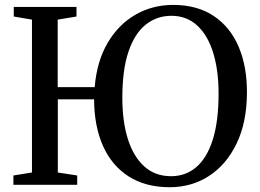

<svg xmlns="http://www.w3.org/2000/svg" viewBox="-20 -772 1084 802"><path d="M688.5 10Q588 10 517.5 -35Q447 -80 410.2 -162.5Q373.5 -245 373 -357H221.5V-51.5L302.5 -39V0H36V-39L113.5 -51.5V-690L37.5 -703V-743H299.5V-703L221 -690V-408H375.5Q384.5 -516.5 430 -593.5Q475.5 -670.5 546.5 -711Q617.5 -751.5 703 -751.5Q804 -751.5 873.2 -705Q942.5 -658.5 977.5 -575.2Q1012.5 -492 1011.5 -381.5Q1010.5 -259.5 968 -171.8Q925.5 -84 853 -37Q780.5 10 688.5 10ZM694.5 -36Q755.5 -36 800 -74Q844.5 -112 868.8 -188.8Q893 -265.5 893 -381.5Q893 -478.5 870.5 -551.5Q848 -624.5 804 -665.2Q760 -706 696 -706Q635.5 -706 589.2 -669.5Q543 -633 517 -557.2Q491 -481.5 491 -363.5Q491 -264.5 514.2 -191Q537.5 -117.5 582.8 -76.8Q628 -36 694.5 -36Z"/></svg>

Font: Merriweather 60pt
Style: Regular
Weight: 400
Version: Version 2.100